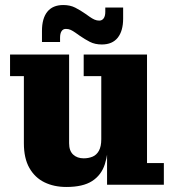

<svg xmlns="http://www.w3.org/2000/svg" viewBox="-20 -735 688 764"><path d="M244 9Q195 9 157 -9.5Q119 -28 97 -66.5Q75 -105 75 -165V-432H20V-518H255V-165Q255 -135 271 -120Q287 -105 313 -105Q332 -105 348 -111.5Q364 -118 373.5 -135Q383 -152 383 -181L411 -182Q411 -124 397 -81Q383 -38 346.5 -14.5Q310 9 244 9ZM406 0V-159L383 -155V-432H313V-518H565V-86H632V0ZM385 -558Q358 -558 337.5 -568.5Q317 -579 297 -593L280 -605L320 -680L337 -668Q347 -661 356 -657Q365 -653 375 -653Q386 -653 392.5 -662Q399 -671 399 -688V-705H470V-661Q470 -612 448.5 -585Q427 -558 385 -558ZM147 -612Q147 -662 168.5 -688.5Q190 -715 232 -715Q259 -715 279.5 -704.5Q300 -694 320 -680L337 -668L297 -593L280 -605Q270 -612 261.5 -616Q253 -620 242 -620Q231 -620 225 -611Q219 -602 219 -585V-568H147Z"/></svg>

Font: Montagu Slab 144pt
Style: Bold
Weight: 700
Designer: Florian Karsten
Foundry: Florian Karsten
Version: Version 1.000